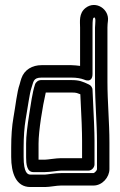

<svg xmlns="http://www.w3.org/2000/svg" viewBox="-20 -710 484 772"><path d="M225 -14C200 -14 169 -8 161 -8H102C91 -8 75 -15 75 -79V-116C75 -161 78 -199 83 -229C92 -280 99 -335 106 -355C115 -380 112 -398 147 -398H267C288 -398 305 -395 318 -390C318 -390 352 -373 352 -413V-599C352 -631 354 -637 356 -638C368 -648 362 -609 362 -599V-381C362 -297 370 -214 370 -137V-30C370 -24 359 -14 356 -14ZM225 36H356C391 36 420 3 420 -30V-137C420 -217 412 -301 412 -381V-599C412 -609 413 -619 414 -626C420 -673 365 -710 324 -678C296 -656 302 -622 302 -599V-445C293 -446 279 -448 267 -448H147C110 -448 78 -430 66 -395C63 -388 62 -380 59 -371C48 -340 43 -287 34 -237C28 -203 25 -163 25 -116V-79C25 -15 44 42 102 42H161C180 42 207 36 225 36ZM114 -18H161C180 -18 215 -24 225 -24H335C350 -24 360 -38 360 -49V-143C360 -179 357 -247 352 -349C352 -358 345 -367 338 -370C313 -382 299 -388 267 -388H145C134 -388 124 -380 121 -371C110 -339 103 -284 98 -254C90 -203 85 -163 85 -133V-77C85 -51 88 -18 114 -18ZM164 -338H267C291 -338 290 -335 303 -331C308 -240 310 -176 310 -144V-74H225C206 -74 171 -68 161 -68H135V-77V-133C135 -183 151 -282 164 -338Z"/></svg>

Font: Squarish
Style: Fog
Weight: 400
Foundry: Cannot Into Space Fonts
Version: Version 0.272